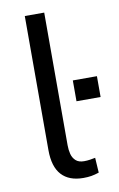

<svg xmlns="http://www.w3.org/2000/svg" viewBox="-83 -752 502 808"><g transform="rotate(-10 168.5 -348.0)"><path d="M207 9Q146 9 114 -26Q82 -61 82 -132V-705H165V-138Q165 -118 169.5 -100.5Q174 -83 186.5 -71.5Q199 -60 222 -60Q235 -60 248 -62Q261 -64 270 -66L274 -2Q256 4 241 6.5Q226 9 207 9ZM234 -314V-403H337V-314Z"/></g></svg>

Font: Nunito Sans 7pt Condensed
Style: Regular
Weight: 400
Width: 3
Designer: Vernon Adams
Foundry: Vernon Adams
Version: Version 3.101;gftools[0.9.27]